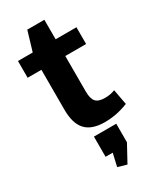

<svg xmlns="http://www.w3.org/2000/svg" viewBox="-236 -740 905 1095"><g transform="rotate(-30 216.0 -192.0)"><path d="M270.4 10.1Q183.9 10.1 144 -32.9Q104 -75.9 104 -166.4V-518.4L148.8 -668.4H261.3V-196.3Q261.3 -147.9 279.1 -128.6Q296.9 -109.3 338.7 -109.3Q355.3 -109.3 372.1 -112.1Q388.9 -114.9 404.9 -121.5L423.7 -20.5Q402.4 -11.8 377.1 -4.7Q351.7 2.5 324.3 6.3Q296.9 10.1 270.4 10.1ZM13.3 -540H398.4V-429.7H13.3ZM319.9 50V172.1L259 283.7L200.6 266.9L238.4 102.7L299.4 183.3L172.9 182.8V50Z"/></g></svg>

Font: Pathway Extreme 8pt Thin 12pt
Style: Regular
Weight: 100
Version: Version 1.001;gftools[0.9.26]